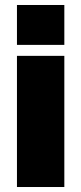

<svg xmlns="http://www.w3.org/2000/svg" viewBox="-20 -750 326 770"><path d="M48 -570V-730H238V-570ZM48 0V-526H238V0Z"/></svg>

Font: Raleway-v4020 Black
Style: Regular
Weight: 900
Designer: Matt McInerney, Pablo Impallari, Rodrigo Fuenzalida
Foundry: Matt McInerney, Pablo Impallari, Rodrigo Fuenzalida
Version: Version 4.020;PS 004.020;hotconv 1.0.88;makeotf.lib2.5.64775